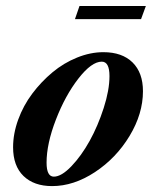

<svg xmlns="http://www.w3.org/2000/svg" viewBox="-20 -613 509 644"><path d="M231.4 -548.8 246.6 -592.8H469.2L453.1 -548.8ZM154.8 11.2Q93.8 11.2 58.8 -22.7Q23.9 -56.6 23.9 -119.1Q23.9 -164.6 41 -211.7Q58.1 -258.8 88.1 -298.8Q118.2 -338.9 156 -370.4Q193.8 -401.9 238.5 -419.9Q283.2 -438 326.7 -438Q389.6 -438 424.6 -403.6Q459.5 -369.1 459.5 -307.1Q459.5 -231.4 414.6 -157Q369.6 -82.5 298.3 -35.6Q227.1 11.2 154.8 11.2ZM160.6 -20.5Q186 -20.5 219.5 -55.4Q252.9 -90.3 280.8 -140.6Q308.6 -190.9 327.9 -251Q347.2 -311 347.2 -357.9Q347.2 -406.2 321.3 -406.2Q287.1 -406.2 242.9 -349.4Q198.7 -292.5 167.5 -211.7Q136.2 -130.9 136.2 -67.4Q136.2 -20.5 160.6 -20.5Z"/></svg>

Font: Elstob 14pt
Style: Bold Italic
Weight: 700
Italic angle: -20°
Designer: Peter S. Baker
Version: Version 1.015